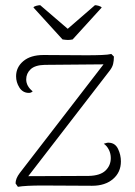

<svg xmlns="http://www.w3.org/2000/svg" viewBox="-20 -715 519 740"><path d="M446 -93Q446 -51 415.5 -25Q385 1 335 1L145 0Q78 0 49 5L40 -8Q40 -27 56 -48L379 -467L152 -465Q115 -464 98 -448Q81 -432 81 -409Q81 -383 106 -363Q99 -356 89 -357Q67 -358 54.5 -378Q42 -398 42 -421Q42 -456 70 -479.5Q98 -503 148 -503L314 -502Q347 -502 372 -503Q397 -504 409 -507L419 -497Q419 -481 416 -468.5Q413 -456 403 -443L89 -36L322 -37Q366 -38 386.5 -57.5Q407 -77 407 -106Q407 -123 399.5 -138Q392 -153 380 -161Q394 -166 400 -165Q424 -164 435 -141Q446 -118 446 -93ZM241 -604 346 -695Q352 -695 360.5 -692.5Q369 -690 372 -686L260 -563Q250 -561 242 -561Q235 -561 221 -563L109 -686Q110 -690 119.5 -692.5Q129 -695 135 -695Z"/></svg>

Font: Arima Madurai ExtraLight
Style: Regular
Weight: 275
Designer: Joana Correia and Natanael Gama
Foundry: NDISCOVER
Version: Version 1.020